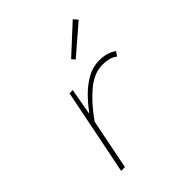

<svg xmlns="http://www.w3.org/2000/svg" viewBox="-202 -872 1004 1004"><g transform="rotate(-45 300.0 -370.0)"><path d="M116 0 212 -478H236L210 -334H214Q242 -373 277.5 -408.5Q313 -444 354.5 -467Q396 -490 442 -490Q474 -490 497.5 -483Q521 -476 540 -462L524 -438Q505 -452 485 -457Q465 -462 439 -462Q377 -462 316.5 -411Q256 -360 200 -280L144 0ZM360 -580 344 -598 498 -740 518 -716Z"/></g></svg>

Font: Source Code Pro ExtraLight ExtraLight
Style: Italic
Weight: 250
Italic angle: -11°
Monospace: yes
Version: Version 1.016;hotconv 1.0.116;makeotfexe 2.5.65601